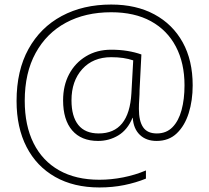

<svg xmlns="http://www.w3.org/2000/svg" viewBox="-20 -779 922 846"><path d="M829 -403Q829 -336 811.5 -280.5Q794 -225 759 -191.5Q724 -158 670 -158Q624 -158 596 -185Q568 -212 565 -260H564Q542 -207 501.5 -182.5Q461 -158 412 -158Q338 -158 298 -204.5Q258 -251 258 -337Q258 -402 284.5 -452Q311 -502 359 -531Q407 -560 470 -560Q508 -560 541.5 -554.5Q575 -549 603 -539L595 -382Q595 -364 593.5 -342Q592 -320 592 -299Q592 -246 610.5 -218.5Q629 -191 671 -191Q713 -191 740 -218.5Q767 -246 780 -294Q793 -342 793 -403Q793 -501 755 -573.5Q717 -646 645 -685.5Q573 -725 470 -725Q356 -725 270.5 -679Q185 -633 137 -545.5Q89 -458 89 -335Q89 -226 128 -148Q167 -70 240.5 -28.5Q314 13 418 13Q470 13 523 2.5Q576 -8 623 -28V8Q579 26 527.5 36.5Q476 47 418 47Q305 47 223 0.5Q141 -46 97 -131.5Q53 -217 53 -334Q53 -468 105.5 -563Q158 -658 252 -708.5Q346 -759 470 -759Q580 -759 660.5 -715.5Q741 -672 785 -592.5Q829 -513 829 -403ZM295 -337Q295 -266 325 -228.5Q355 -191 415 -191Q549 -191 559 -368L567 -513Q546 -520 522.5 -523.5Q499 -527 470 -527Q390 -527 342.5 -474.5Q295 -422 295 -337Z"/></svg>

Font: Noto Sans Tamil UI ExtraLight
Style: Regular
Weight: 200
Designer: Jelle Bosma - Monotype Design Team
Foundry: Monotype Imaging Inc.
Version: Version 2.004; ttfautohint (v1.8.4.7-5d5b)